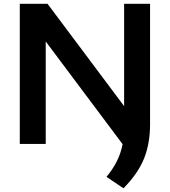

<svg xmlns="http://www.w3.org/2000/svg" viewBox="-20 -760 897 1014"><path d="M632 234.5 542.5 174Q576 133.5 597 91.8Q618 50 627.5 1.5L221.5 -541V0H84.5V-740H231L635.5 -199.5V-740H772.5V-103Q772.5 -1.5 740.5 77.8Q708.5 157 632 234.5Z"/></svg>

Font: Encode Sans Exp SmBold
Style: Regular
Weight: 600
Width: 7
Designer: Multiple Designers
Foundry: Impallari Type
Version: Version 3.002; ttfautohint (v1.8.3) -l 8 -r 50 -G 200 -x 14 